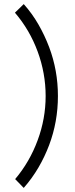

<svg xmlns="http://www.w3.org/2000/svg" viewBox="-20 -819 365 938"><path d="M96 -799Q80 -783 71 -774.5Q62 -766 58.5 -762.5Q55 -759 54 -758Q53 -757 53 -757Q125 -673 164 -567Q203 -461 203 -350Q203 -239 164 -134Q125 -28 54 56Q70 72 78.5 81Q87 90 90.5 93.5Q94 97 95 98Q96 99 96 99Q137 52 167.5 0Q198 -52 220 -110Q263 -224 263 -350Q263 -475 220 -589Q198 -647 167.5 -700Q137 -753 96 -799Z"/></svg>

Font: Unageo Variable
Style: Regular
Weight: 300
Designer: Richard Sepsi
Foundry: Richard Sepsi
Version: Version 2.200